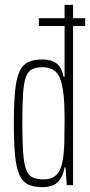

<svg xmlns="http://www.w3.org/2000/svg" viewBox="-20 -763 371 791"><path d="M140 -656V-688H331V-656ZM154 8Q118 8 95 -3.5Q72 -15 59.5 -43.5Q47 -72 42 -123.5Q37 -175 37 -255Q37 -335 42 -386.5Q47 -438 59.5 -466.5Q72 -495 95 -506.5Q118 -518 154 -518Q179 -518 196.5 -511Q214 -504 225.5 -488.5Q237 -473 242 -446H246V-743H281V0H255L250 -73H246Q239 -38 225 -20.5Q211 -3 192.5 2.5Q174 8 154 8ZM160 -24Q193 -24 212 -42Q231 -60 238 -100Q244 -136 245 -175Q246 -214 246 -269Q246 -305 244.5 -339Q243 -373 238 -400Q230 -447 210.5 -466.5Q191 -486 156 -486Q129 -486 112.5 -478Q96 -470 87 -446.5Q78 -423 75 -377Q72 -331 72 -255Q72 -179 75.5 -133Q79 -87 88 -63.5Q97 -40 114.5 -32Q132 -24 160 -24Z"/></svg>

Font: Saira UltraCondensed Thin
Style: Regular
Weight: 250
Width: 1
Designer: Hector Gatti with collaboration of the Omnibus-Type team
Foundry: Omnibus-Type
Version: Version 1.101